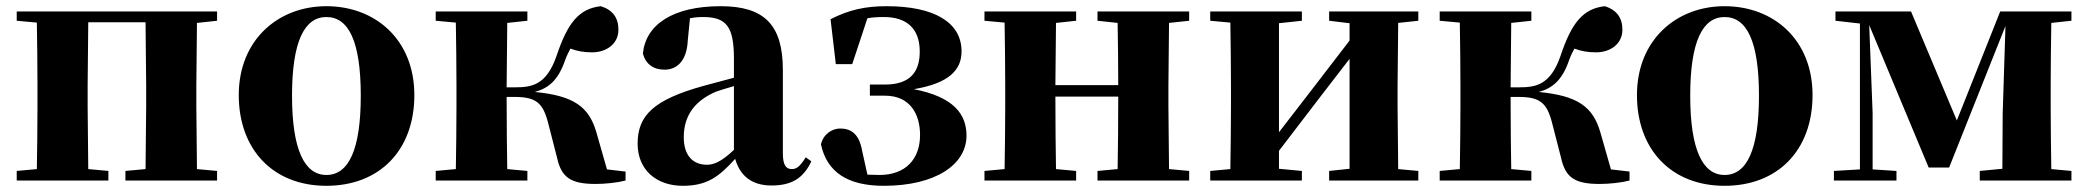

<svg xmlns="http://www.w3.org/2000/svg" viewBox="-20 -583 6743 620"><path d="M34 -516 99 -510C100 -451 101 -364 101 -308V-238C101 -182 100 -95 99 -37L34 -31V0H330V-31L265 -37L263 -238V-308L265 -511H450L452 -308V-238L450 -37L385 -31V0H681V-31L616 -37L614 -238V-308L616 -509L681 -516V-546H34Z M1034 17C1205 17 1318 -97 1318 -276C1318 -455 1192 -563 1034 -563C877 -563 751 -453 751 -276C751 -100 862 17 1034 17ZM1034 -18C963 -18 923 -100 923 -274C923 -449 963 -528 1034 -528C1106 -528 1145 -449 1145 -274C1145 -100 1106 -18 1034 -18Z M1779 -73C1793 -10 1823 11 1903 11C1935 11 1973 7 2000 0V-29L1940 -36L1906 -155C1882 -239 1832 -274 1707 -286C1750 -298 1782 -322 1805 -389C1810 -403 1816 -415 1822 -426C1844 -418 1864 -414 1892 -414C1938 -414 1977 -441 1977 -487C1977 -525 1959 -551 1920 -563C1850 -555 1813 -510 1777 -402C1744 -307 1696 -301 1642 -301H1616L1618 -509L1683 -516V-546H1387V-516L1452 -510C1453 -451 1454 -364 1454 -308V-238C1454 -182 1453 -95 1452 -37L1387 -31V0H1683V-31L1618 -37C1617 -95 1616 -185 1616 -270H1641C1710 -270 1733 -252 1750 -186Z M2471 16C2536 16 2574 -7 2600 -62L2582 -75C2563 -45 2552 -37 2537 -37C2518 -37 2508 -50 2508 -88V-357C2508 -502 2449 -563 2307 -563C2152 -563 2065 -503 2056 -410C2065 -376 2090 -358 2126 -358C2164 -358 2198 -384 2201 -453L2208 -524C2223 -527 2236 -528 2250 -528C2326 -528 2350 -497 2350 -393V-332L2253 -306C2090 -261 2039 -210 2039 -119C2039 -35 2099 17 2185 17C2265 17 2303 -14 2354 -70C2369 -17 2406 16 2471 16ZM2350 -99C2309 -60 2284 -51 2263 -51C2218 -51 2188 -80 2188 -140C2188 -213 2227 -259 2292 -287C2306 -292 2327 -298 2350 -305Z M2834 17C3000 17 3101 -51 3101 -145C3101 -214 3060 -270 2931 -295C3044 -314 3086 -357 3085 -419C3084 -510 2998 -563 2843 -563C2773 -563 2721 -551 2662 -521L2679 -376H2732L2781 -524C2797 -527 2814 -528 2834 -528C2908 -528 2949 -491 2950 -419C2951 -348 2916 -310 2838 -310H2789V-274H2838C2920 -274 2951 -213 2951 -147C2951 -68 2903 -18 2820 -18L2781 -19L2764 -96C2754 -153 2726 -168 2693 -168C2668 -168 2639 -151 2631 -117C2650 -28 2716 17 2834 17Z M3524 -516 3589 -509C3590 -454 3591 -371 3591 -308H3388L3390 -509L3455 -516V-546H3159V-516L3224 -510C3225 -451 3226 -364 3226 -308V-238C3226 -182 3225 -95 3224 -37L3159 -31V0H3455V-31L3390 -37C3389 -95 3388 -186 3388 -271H3591C3591 -186 3590 -95 3589 -37L3524 -31V0H3820V-31L3755 -37L3753 -238V-308L3755 -509L3820 -516V-546H3524Z M4272 -516 4338 -508V-452L4205 -279L4110 -156V-508L4184 -516V-546H3888V-516L3953 -510C3954 -451 3955 -364 3955 -308V-238C3955 -182 3954 -95 3953 -37L3888 -31V0H4184V-31L4110 -38V-96L4237 -262L4338 -393V-38L4272 -31V0H4560V-31L4495 -37L4493 -238V-308L4495 -509L4560 -516V-546H4272Z M5021 -73C5035 -10 5065 11 5145 11C5177 11 5215 7 5242 0V-29L5182 -36L5148 -155C5124 -239 5074 -274 4949 -286C4992 -298 5024 -322 5047 -389C5052 -403 5058 -415 5064 -426C5086 -418 5106 -414 5134 -414C5180 -414 5219 -441 5219 -487C5219 -525 5201 -551 5162 -563C5092 -555 5055 -510 5019 -402C4986 -307 4938 -301 4884 -301H4858L4860 -509L4925 -516V-546H4629V-516L4694 -510C4695 -451 4696 -364 4696 -308V-238C4696 -182 4695 -95 4694 -37L4629 -31V0H4925V-31L4860 -37C4859 -95 4858 -185 4858 -270H4883C4952 -270 4975 -252 4992 -186Z M5549 17C5720 17 5833 -97 5833 -276C5833 -455 5707 -563 5549 -563C5392 -563 5266 -453 5266 -276C5266 -100 5377 17 5549 17ZM5549 -18C5478 -18 5438 -100 5438 -274C5438 -449 5478 -528 5549 -528C5621 -528 5660 -449 5660 -274C5660 -100 5621 -18 5549 -18Z M5986 0H6104V-31L6027 -36V-218L6016 -502L6208 -42H6274L6456 -499L6447 -216L6446 -38L6373 -31V0H6669V-31L6604 -37C6603 -95 6602 -182 6602 -238V-308C6602 -364 6603 -451 6604 -509L6669 -516V-546H6439L6299 -194L6151 -546H5907V-516L5986 -507V-36L5902 -31V0Z"/></svg>

Font: Noto Serif CJK SC Black
Style: Regular
Weight: 900
Designer: Ryoko NISHIZUKA 西塚涼子 (kana & ideographs); Frank Grießhammer (Latin, Greek & Cyrillic); Wenlong ZHANG 张文龙 (bopomofo); San
Foundry: Adobe
Version: Version 2.001;hotconv 1.1.0;makeotfexe 2.6.0